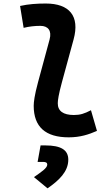

<svg xmlns="http://www.w3.org/2000/svg" viewBox="-20 -762 626 1079"><path d="M366.2 9.8C431.2 9.8 479 -6.3 524.9 -26.4L491.2 -142.6C453.6 -123 430.7 -115.7 395 -115.7C335.4 -115.7 304.2 -138.2 304.7 -182.1C304.7 -197.3 309.1 -230.5 328.1 -300.3L393.6 -540.5C429.7 -672.4 369.6 -742.2 237.3 -742.2C189 -742.2 140.6 -739.3 92.8 -728.5L112.8 -605.5C144 -613.3 175.8 -616.7 207 -616.7C250 -616.7 272 -589.8 258.8 -540.5L193.8 -300.3C173.8 -226.1 169.4 -188 169.4 -167.5C169.4 -48.8 235.8 9.8 366.2 9.8ZM247.1 296.4C311.5 252 363.8 202.6 363.8 135.3C363.8 80.6 322.3 55.2 234.9 55.2H208L191.4 147.9H223.1C238.3 147.9 245.6 152.8 245.6 163.1C245.6 183.1 211.4 204.6 170.9 233.4Z"/></svg>

Font: Cascadia Code
Style: Bold Italic
Weight: 700
Italic angle: -10°
Monospace: yes
Designer: Aaron Bell
Foundry: Saja Typeworks
Version: Version 2404.023